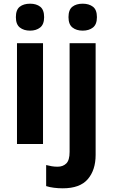

<svg xmlns="http://www.w3.org/2000/svg" viewBox="-20 -780 610 1040"><path d="M143 -760Q177 -760 198 -743.5Q219 -727 219 -687Q219 -648 197.5 -631Q176 -614 143 -614Q109 -614 87.5 -631Q66 -648 66 -687Q66 -727 87 -743.5Q108 -760 143 -760ZM213 -546V0H72V-546ZM351 -687Q351 -727 372 -743.5Q393 -760 428 -760Q462 -760 483.5 -743.5Q505 -727 505 -687Q505 -648 483.5 -631Q462 -614 428 -614Q394 -614 372.5 -631Q351 -648 351 -687ZM320 240Q296 240 272 237Q248 234 230 228V114Q246 118 260.5 120.5Q275 123 292 123Q321 123 339 105.5Q357 88 357 43V-546H498V59Q498 141 455.5 190.5Q413 240 320 240Z"/></svg>

Font: Noto Sans Gurmukhi UI SemiCondensed
Style: Bold
Weight: 700
Width: 4
Designer: Jelle Bosma - Monotype Design Team
Foundry: Monotype Imaging Inc.
Version: Version 2.004; ttfautohint (v1.8.4.7-5d5b)